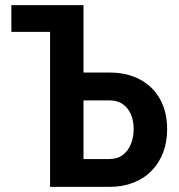

<svg xmlns="http://www.w3.org/2000/svg" viewBox="-20 -731 702 751"><path d="M24.4 -606.4V-710.9H222.2V-606.4ZM266.1 -447.3H406.7Q477.1 -447.3 527.8 -419.9Q578.6 -392.6 606.2 -342.8Q633.8 -293 633.8 -226.1Q633.8 -175.8 618.2 -134.5Q602.5 -93.3 573 -63Q543.5 -32.7 501.5 -16.4Q459.5 0 406.7 0H175.8V-710.9H306.6V-108.9H406.7Q439.5 -108.9 460.4 -125Q481.4 -141.1 492.2 -168.2Q502.9 -195.3 502.9 -227.1Q502.9 -258.3 492.2 -283.4Q481.4 -308.6 460.4 -323.5Q439.5 -338.4 406.7 -338.4H266.1Z"/></svg>

Font: Roboto Condensed SemiBold
Style: Regular
Weight: 600
Designer: Christian Robertson
Foundry: Google
Version: Version 3.008; 2023